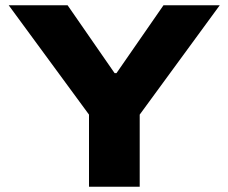

<svg xmlns="http://www.w3.org/2000/svg" viewBox="-20 -707 865 727"><path d="M317 0V-273L13 -687H236L414 -430H421L599 -687H812L509 -273V0Z"/></svg>

Font: Archivo SemiExpanded ExtraBold
Style: Regular
Weight: 800
Width: 6
Designer: Hector Gatti
Foundry: Omnibus-Type
Version: Version 2.001; ttfautohint (v1.8.3)